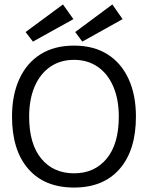

<svg xmlns="http://www.w3.org/2000/svg" viewBox="-20 -832 665 863"><path d="M313 11Q180 11 107 -73Q34 -157 34 -308Q34 -405 67 -477Q100 -549 162 -588Q224 -627 313 -627Q401 -627 463 -588Q525 -549 558 -477Q591 -405 591 -308Q591 -157 518 -73Q445 11 313 11ZM313 -53Q405 -53 459.5 -119Q514 -185 514 -308Q514 -385 489.5 -442.5Q465 -500 419.5 -531.5Q374 -563 313 -563Q251 -563 205.5 -531.5Q160 -500 135.5 -442.5Q111 -385 111 -308Q111 -185 165.5 -119Q220 -53 313 -53ZM350 -645 318 -688 485 -812 531 -746ZM128 -645 95 -688 263 -812 310 -746Z"/></svg>

Font: Inconsolata Expanded Thin
Style: Regular
Weight: 100
Width: 7
Monospace: yes
Designer: Raph Levien, Cyreal, Brenton Simpson
Foundry: Raph Levien, Cyreal, Google
Version: Version 3.100; ttfautohint (v1.8.4.7-5d5b)